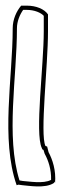

<svg xmlns="http://www.w3.org/2000/svg" viewBox="-20 -642 225 680"><path d="M25 -542C25 -365 -18 -149 39 14L45 12L60 14C78 15 140 27 171 6L174 1L175 6C179 -38 166 -77 152 -103L147 -123L141 -125C121 -166 150 -409 150 -531V-591C137 -610 108 -622 75 -622H55C38 -602 25 -573 25 -542ZM40 -542C40 -566 50 -590 62 -607H75C102 -607 125 -597 135 -586V-531C135 -410 103 -169 128 -118L130 -113L134 -111L138 -98L139 -96C151 -74 162 -42 161 -5C134 10 80 0 61 -1L49 -3C0 -160 40 -367 40 -542Z"/></svg>

Font: Snowfall
Style: BlkOl
Weight: 900
Designer: Jasper
Foundry: Cannot Into Space Fonts
Version: Version 0.9